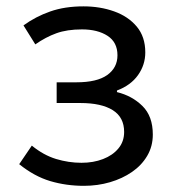

<svg xmlns="http://www.w3.org/2000/svg" viewBox="-20 -577 550 610"><path d="M246.5 13.4Q190.3 13.4 139.7 -1.6Q89 -16.7 41 -55.4L81.1 -114.4Q118.1 -84.1 158.1 -71.9Q198.1 -59.8 238.9 -59.8Q276.8 -59.8 307.4 -71.7Q338.1 -83.5 356.2 -105.4Q374.4 -127.2 374.4 -157.8Q374.4 -204.3 338.3 -227Q302.1 -249.7 235.5 -249.7H160V-315.5H222.8Q288.1 -315.5 320.6 -338.6Q353.2 -361.8 353.2 -401.4Q353.2 -442.7 321.7 -463.2Q290.2 -483.6 240.4 -483.6Q192.9 -483.6 159 -471.3Q125.2 -459.1 92.2 -436L54.6 -496.3Q93.1 -524.3 139.4 -540.5Q185.7 -556.8 245.1 -556.8Q298 -556.8 342.7 -540.8Q387.5 -524.8 414.5 -492.5Q441.6 -460.1 441.6 -410.5Q441.6 -371 418.5 -338.4Q395.4 -305.9 351.6 -289.4V-284.4Q399.8 -272.6 432.6 -240.2Q465.5 -207.8 465.5 -149.6Q465.5 -112.1 447.7 -81.9Q430 -51.8 399.4 -30.7Q368.8 -9.6 329.5 1.9Q290.2 13.4 246.5 13.4Z"/></svg>

Font: Noto Sans JP
Style: Regular
Weight: 100
Designer: Ryoko NISHIZUKA 西塚涼子 (kana, bopomofo & ideographs); Paul D. Hunt (Latin, Greek & Cyrillic); Sandoll Communications 산돌커뮤니
Foundry: Adobe
Version: Version 2.004;hotconv 1.0.118;makeotfexe 2.5.65603